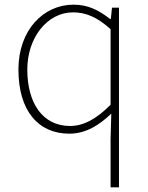

<svg xmlns="http://www.w3.org/2000/svg" viewBox="-20 -560 635 823"><path d="M454 243H490V-527H460L455 -478H453C403 -516 359 -540 295 -540C167 -540 59 -432 59 -262C59 -84 145 13 277 13C350 13 408 -26 457 -73L454 35ZM280 -20C163 -20 97 -118 97 -262C97 -398 182 -507 293 -507C348 -507 396 -487 454 -435V-111C396 -53 341 -20 280 -20Z"/></svg>

Font: Noto Sans CJK HK Thin
Style: Regular
Weight: 100
Designer: Ryoko NISHIZUKA 西塚涼子 (kana, bopomofo & ideographs); Paul D. Hunt (Latin, Greek & Cyrillic); Sandoll Communications 산돌커뮤니
Foundry: Adobe
Version: Version 2.004;hotconv 1.0.118;makeotfexe 2.5.65603